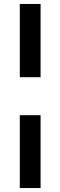

<svg xmlns="http://www.w3.org/2000/svg" viewBox="-20 -770 305 970"><path d="M80 -380V-750H185V-380ZM80 180V-188H185V180Z"/></svg>

Font: Mukta Malar ExtraBold
Style: Regular
Weight: 800
Designer: Aadarsh Rajan, Girish Dalvi, Yashodeep Gholap
Foundry: Ek Type
Version: Version 2.538;PS 1.000;hotconv 16.6.51;makeotf.lib2.5.65220;